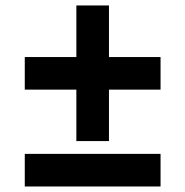

<svg xmlns="http://www.w3.org/2000/svg" viewBox="-20 -676 672 696"><path d="M256.8 -164.6V-351.1H69.8V-469.2H256.8V-656.2H375V-469.2H562V-351.1H375V-164.6ZM69.8 0V-118.2H562V0Z"/></svg>

Font: Goblin
Style: Regular
Weight: 400
Designer: Riccardo De Franceschi
Foundry: Sorkin Type Co.
Version: Version 1.001